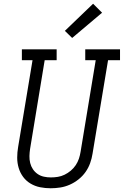

<svg xmlns="http://www.w3.org/2000/svg" viewBox="-20 -999 662 1027"><path d="M251 8Q222 8 194.5 2.5Q167 -3 143.5 -17Q120 -31 104 -52.5Q88 -74 80 -100.5Q72 -127 72 -155.5Q72 -184 77 -213L154 -677H97V-735H283V-677H219L141 -203Q138 -184 137.5 -164.5Q137 -145 141.5 -127Q146 -109 156 -94Q166 -79 181 -68.5Q196 -58 214.5 -54Q233 -50 252 -50Q271 -50 289.5 -53Q308 -56 325.5 -64.5Q343 -73 358.5 -86Q374 -99 385 -115.5Q396 -132 402 -150Q408 -168 411 -187L492 -677H436V-735H622V-677H558L475 -177Q471 -151 462 -126Q453 -101 437.5 -79Q422 -57 400 -39.5Q378 -22 353 -11Q328 0 302 4Q276 8 251 8ZM366 -796 327 -834 478 -979 526 -931Z"/></svg>

Font: Iosevka Slab Light Extended
Style: Italic
Weight: 300
Width: 7
Italic angle: -9°
Monospace: yes
Designer: Belleve Invis
Foundry: Belleve Invis
Version: Version 11.1.0; ttfautohint (v1.8.3)